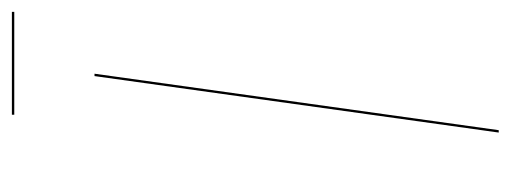

<svg xmlns="http://www.w3.org/2000/svg" viewBox="-288 -571 859 323"><g transform="rotate(-90 141.5 -409.5)"><path d="M84 0H80L175 -680H179ZM110 -815V-819H283V-815Z"/></g></svg>

Font: Fira Sans Condensed Four
Style: Italic
Weight: 100
Width: 3
Italic angle: -8°
Designer: bBox Type GmbH & Carrois Corporate GbR & Edenspiekermann AG
Foundry: bBox Type GmbH & Carrois Corporate GbR & Edenspiekermann AG
Version: Version 4.301